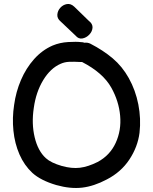

<svg xmlns="http://www.w3.org/2000/svg" viewBox="-20 -936 770 966"><path d="M263 -5Q334 15 393.5 8Q453 1 517 -33Q589 -70 631 -133.5Q673 -197 682 -268Q690 -339 676 -410.5Q662 -482 628 -543Q595 -602 547 -642.5Q499 -683 435 -716Q421 -723 405 -721Q397 -724 388 -724Q365 -727 323 -724.5Q281 -722 245 -707Q192 -684 151.5 -638.5Q111 -593 85.5 -533.5Q60 -474 51 -408Q41 -343 47.5 -278.5Q54 -214 78 -159Q102 -104 143 -66Q185 -28 263 -5ZM291 -101Q236 -117 211 -140Q171 -176 154.5 -245Q138 -314 150 -393Q161 -473 197.5 -533Q234 -593 285 -615Q305 -624 328 -625Q351 -626 386 -624H393Q498 -570 540 -495Q578 -427 584.5 -353.5Q591 -280 562 -217Q533 -154 471 -121Q423 -97 382 -92Q341 -87 291 -101ZM360 -757Q375 -739 394.5 -742.5Q414 -746 429 -761.5Q444 -777 445.5 -796.5Q447 -816 426 -832L354 -902Q336 -919 316.5 -915.5Q297 -912 283.5 -897Q270 -882 268.5 -862.5Q267 -843 285 -828L360 -757Z"/></svg>

Font: Balsamiq Sans
Style: Regular
Weight: 400
Designer: Michael Angeles
Foundry: Balsamiq SRL
Version: Version 1.020; ttfautohint (v1.8.4.7-5d5b);gftools[0.9.26]